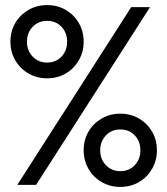

<svg xmlns="http://www.w3.org/2000/svg" viewBox="-20 -727 658 755"><path d="M165 -707Q206 -707 238.5 -688Q271 -669 290 -636.5Q309 -604 309 -563Q309 -523 290 -490Q271 -457 238.5 -438Q206 -419 165 -419Q125 -419 92 -438Q59 -457 40 -490Q21 -523 21 -563Q21 -604 40 -636.5Q59 -669 92 -688Q125 -707 165 -707ZM48 0 496 -699H570L122 0ZM165 -645Q131 -645 108.5 -621.5Q86 -598 86 -563Q86 -528 108.5 -504.5Q131 -481 165 -481Q200 -481 222 -504.5Q244 -528 244 -563Q244 -598 222 -621.5Q200 -645 165 -645ZM453 8Q413 8 380 -11Q347 -30 328 -63Q309 -96 309 -136Q309 -177 328 -209.5Q347 -242 380 -261Q413 -280 453 -280Q494 -280 526.5 -261Q559 -242 578 -209.5Q597 -177 597 -136Q597 -96 578 -63Q559 -30 526.5 -11Q494 8 453 8ZM453 -54Q488 -54 510 -77.5Q532 -101 532 -136Q532 -171 510 -194.5Q488 -218 453 -218Q419 -218 396.5 -194.5Q374 -171 374 -136Q374 -101 396.5 -77.5Q419 -54 453 -54Z"/></svg>

Font: Fragment Mono
Style: Regular
Weight: 400
Monospace: yes
Designer: Wei Huang based on Nimbus Sans by URW Studio, based on Helvetica by Max Miedinger.
Foundry: Wei Huang
Version: Version 1.021; ttfautohint (v1.8.4.7-5d5b)